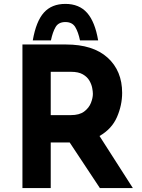

<svg xmlns="http://www.w3.org/2000/svg" viewBox="-20 -964 726 984"><path d="M318 -736Q457 -736 531.5 -668.5Q606 -601 606 -488Q606 -425 579.5 -364Q553 -303 490 -267L661 0H492L337 -234H240V0H95V-736ZM343 -374Q387 -374 411.5 -392.5Q436 -411 446 -436.5Q456 -462 456 -483Q456 -495 452.5 -513.5Q449 -532 438 -551Q427 -570 404.5 -583Q382 -596 344 -596H240V-374ZM315 -944Q386 -944 426.5 -898Q467 -852 483 -757H390Q381 -800 365.5 -825.5Q350 -851 315 -851Q280 -851 265 -825.5Q250 -800 241 -757H148Q165 -855 205 -899.5Q245 -944 315 -944Z"/></svg>

Font: Reem Kufi Ink
Style: Bold
Weight: 700
Designer: Khaled Hosny
Version: Version 1.002